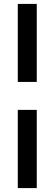

<svg xmlns="http://www.w3.org/2000/svg" viewBox="-20 -760 279 982"><path d="M71 202V-198H168V202ZM71 -341V-740H168V-341Z"/></svg>

Font: Lexend Medium
Style: Regular
Weight: 500
Designer: Bonnie Shaver-Troup, Thomas Jockin
Foundry: Lexend
Version: Version 1.005